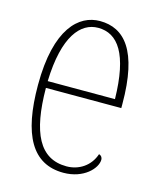

<svg xmlns="http://www.w3.org/2000/svg" viewBox="-90 -610 558 684"><g transform="rotate(15 189.0 -268.0)"><path d="M208 10C283 10 327 -38 327 -70C327 -78 322 -85 314 -87C299 -41 258 -15 213 -15C113 -15 71 -101 70 -266H348V-281C348 -478 285 -546 195 -546C118 -546 40 -478 40 -269C40 -85 93 10 208 10ZM318 -291H70C75 -459 131 -521 195 -521C268 -521 315 -457 318 -291Z"/></g></svg>

Font: Noto Serif ExtraCondensed Thin
Style: Regular
Weight: 100
Width: 2
Designer: Monotype Design Team
Foundry: Monotype Imaging Inc.
Version: Version 2.013